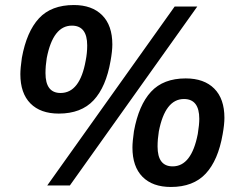

<svg xmlns="http://www.w3.org/2000/svg" viewBox="-20 -738 938 764"><path d="M221 -368Q298 -368 321 -497Q327 -527 327 -557Q327 -636 266 -636Q191 -636 166 -507Q161 -476 161 -447Q161 -368 221 -368ZM214 -286Q141 -286 101 -326.5Q61 -367 61 -443Q61 -466 67 -508Q86 -612 135 -665Q184 -718 274 -718Q346 -718 386.5 -677.5Q427 -637 427 -561Q427 -535 420 -496Q402 -392 352.5 -339Q303 -286 214 -286ZM258 0H168L675 -712H765ZM667 -76Q742 -76 767 -205Q773 -242 773 -265Q773 -344 712 -344Q637 -344 612 -215Q607 -184 607 -155Q607 -76 667 -76ZM660 6Q587 6 547 -34.5Q507 -75 507 -151Q507 -174 513 -216Q532 -320 581 -373Q630 -426 719 -426Q792 -426 832.5 -385.5Q873 -345 873 -269Q873 -243 866 -204Q848 -100 798.5 -47Q749 6 660 6Z"/></svg>

Font: Creato Display ExtraBold
Style: Italic
Weight: 800
Italic angle: -10°
Version: Version 1.000